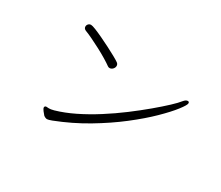

<svg xmlns="http://www.w3.org/2000/svg" viewBox="-101 -848 1202 1042"><g transform="rotate(30 500.0 -326.5)"><path d="M418 -455Q411 -455 406 -459Q391 -470 365.5 -485.5Q340 -501 310.5 -516.5Q281 -532 253 -545.5Q225 -559 206 -566Q192 -572 192 -585Q192 -594 198.5 -601Q205 -608 215 -608Q223 -608 244.5 -599.5Q266 -591 294.5 -577.5Q323 -564 351.5 -549.5Q380 -535 402.5 -522.5Q425 -510 435 -503Q446 -496 446 -484Q446 -473 437.5 -464Q429 -455 418 -455ZM241 -54Q234 -62 225 -73.5Q216 -85 216 -93Q216 -96 219 -99Q222 -102 227 -102Q230 -102 233.5 -101.5Q237 -101 242 -101Q247 -101 255 -102Q263 -103 273 -106Q329 -122 389 -151.5Q449 -181 509.5 -219.5Q570 -258 625 -299.5Q680 -341 726.5 -380Q773 -419 805.5 -449.5Q838 -480 851 -497Q864 -513 876 -513Q885 -513 885 -503Q885 -492 856.5 -455Q828 -418 775.5 -366.5Q723 -315 649.5 -258Q576 -201 485.5 -147Q395 -93 292 -53Q271 -45 263 -45Q253 -45 241 -54Z"/></g></svg>

Font: Moon Stars Kai T Light
Style: Regular
Weight: 300
Designer: GuiWonder
Version: Version 1.101